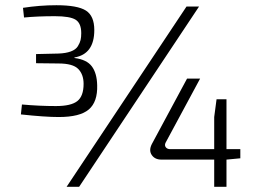

<svg xmlns="http://www.w3.org/2000/svg" viewBox="-20 -715 986 735"><path d="M265 -495V-493Q312 -487 331.5 -461Q351 -435 352 -389Q354 -325 320 -296Q286 -267 205 -267Q152 -267 60 -277L64 -315Q131 -309 194 -309Q252 -309 276 -328Q300 -347 300 -394Q300 -430 279.5 -451Q259 -472 204 -472L118 -473V-508L204 -510Q232 -511 251 -518Q270 -525 278 -538Q286 -551 288.5 -562Q291 -573 291 -588Q291 -626 269.5 -639.5Q248 -653 190 -653Q124 -653 72 -648L68 -685Q132 -695 196 -695Q277 -695 309 -674.5Q341 -654 341 -600Q341 -508 265 -495ZM742 -690 283 0H235L694 -690ZM900 -109 847 -104V0H800V-104H598Q573 -104 561 -121.5Q549 -139 561 -163L696 -414H746L614 -169Q609 -159 614.5 -151.5Q620 -144 632 -144H800V-267L809 -335H847V-144H900Z"/></svg>

Font: Exo 2.0 Light
Style: Regular
Weight: 300
Designer: Natanael Gama
Version: Version 1.001;PS 001.001;hotconv 1.0.70;makeotf.lib2.5.58329